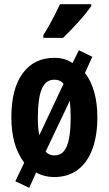

<svg xmlns="http://www.w3.org/2000/svg" viewBox="-20 -832 517 913"><path d="M443 -275Q443 -186 419 -122Q395 -58 349 -24Q303 10 237 10Q214 10 192.5 4.5Q171 -1 152 -12L119 61L53 30L95 -58Q63 -102 48.5 -155Q34 -208 34 -275Q34 -410 88 -483.5Q142 -557 239 -557Q264 -557 285 -551Q306 -545 325 -532L355 -593L419 -562L384 -485Q413 -448 428 -394.5Q443 -341 443 -275ZM160 -273Q160 -248 161.5 -227Q163 -206 167 -189L282 -433Q274 -444 263 -448.5Q252 -453 238 -453Q197 -453 178.5 -408.5Q160 -364 160 -273ZM316 -275Q316 -298 315 -317.5Q314 -337 312 -353L197 -111Q205 -102 215.5 -97.5Q226 -93 238 -93Q267 -93 284 -113.5Q301 -134 308.5 -174.5Q316 -215 316 -275ZM414 -803Q404 -789 388.5 -769.5Q373 -750 354 -729Q335 -708 316 -688Q297 -668 280 -652H186V-665Q203 -692 217 -717Q231 -742 243 -766Q255 -790 265 -812H414Z"/></svg>

Font: Noto Sans Display ExtraCondensed
Style: Bold
Weight: 700
Width: 2
Designer: Monotype Design Team
Foundry: Monotype Imaging Inc.
Version: Version 2.003